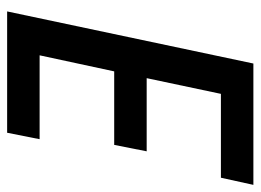

<svg xmlns="http://www.w3.org/2000/svg" viewBox="-116 -614 730 538"><g transform="rotate(90 249.0 -345.0)"><path d="M158 -690H498L478 -599H243L199 -391H404L386 -300H180L135 -91H370L352 0H12Z"/></g></svg>

Font: Decalotype Medium Italic
Style: Regular
Weight: 500
Italic angle: -12°
Designer: Alfredo Marco Pradil
Foundry: Alfredo Marco Pradil
Version: Version 1.0